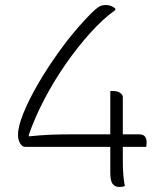

<svg xmlns="http://www.w3.org/2000/svg" viewBox="-20 -736 640 766"><path d="M420 -373H429Q450 -373 460 -365Q470 -357 470 -349V-200H535Q552 -200 558.5 -191Q565 -182 565 -168Q565 -162 564.5 -158Q564 -154 563 -150H470V-100Q470 -63 472 -38.5Q474 -14 478 6Q470 10 456 10Q439 10 429.5 -2Q420 -14 420 -48V-150H81Q68 -150 60 -164.5Q52 -179 52 -195V-200Q52 -231 73.5 -284.5Q95 -338 132.5 -402.5Q170 -467 218 -533.5Q266 -600 319 -657Q346 -686 360 -698Q374 -710 383 -713Q392 -716 401 -716Q424 -716 440 -702V-696Q391 -661 340 -604.5Q289 -548 241.5 -479.5Q194 -411 156 -338Q118 -265 95 -198V-192Q144 -197 181 -198.5Q218 -200 262 -200H420Z"/></svg>

Font: Recursive Mn Csl St Lt
Style: Regular
Weight: 300
Monospace: yes
Version: Version 1.079;hotconv 1.0.112;makeotfexe 2.5.65598; ttfautoh